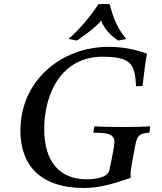

<svg xmlns="http://www.w3.org/2000/svg" viewBox="-20 -915 804 951"><path d="M81 -268C81 -87 191 16 394 16C479 16 543 -6 627 -34V-59C627 -79 651 -200 651 -200C660 -248 676 -254 720 -258L724 -289C683 -287 635 -286 586 -286C537 -286 488 -287 447 -289L442 -258C496 -257 547 -257 547 -212C547 -188 522 -73 522 -73C515 -36 455 -27 409 -27C270 -27 199 -121 199 -275C199 -455 287 -634 487 -634C629 -634 648 -599 654 -488L686 -489C690 -524 701 -619 708 -649C654 -669 593 -683 518 -683C283 -683 81 -515 81 -268ZM319 -722 361 -714C394 -737 456 -780 481 -813C496 -772 532 -735 566 -714L605 -722C560 -778 542 -823 523 -895H468C432 -839 370 -764 319 -722Z"/></svg>

Font: KpRoman
Style: SemiboldItalic
Weight: 600
Italic angle: -11°
Version: Version 0.66